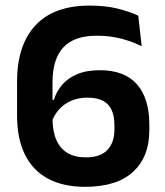

<svg xmlns="http://www.w3.org/2000/svg" viewBox="-20 -672 606 704"><path d="M291.5 13Q212 13 156.2 -16.8Q100.5 -46.5 71.5 -105Q42.5 -163.5 42.5 -249.5V-372.5Q42.5 -506 109.8 -578.8Q177 -651.5 308.5 -651.5Q368 -651.5 412.2 -640.2Q456.5 -629 487 -614.5L499.5 -502.5Q477.5 -513.5 452.8 -522Q428 -530.5 398.8 -535.8Q369.5 -541 333.5 -541Q252 -541 212.2 -498.2Q172.5 -455.5 172.5 -369V-241.5Q172.5 -192 186.2 -159.8Q200 -127.5 227.2 -111.2Q254.5 -95 294.5 -95Q348.5 -95 374 -122.5Q399.5 -150 399.5 -195.5V-214Q399.5 -245 390 -267.2Q380.5 -289.5 358.8 -301.8Q337 -314 300 -314Q268.5 -314 242.2 -303Q216 -292 197.2 -271.5Q178.5 -251 168.5 -222.5L156 -306H177.5Q187 -336.5 207.8 -361Q228.5 -385.5 262.8 -400Q297 -414.5 346 -414.5Q437 -414.5 482.2 -362.8Q527.5 -311 527.5 -216.5V-194Q527.5 -97 468 -42Q408.5 13 291.5 13Z"/></svg>

Font: Anek Telugu SemiBold
Style: Regular
Weight: 600
Designer: Omkar Bhoir (Telugu), Yesha Goshar (Latin)
Foundry: Ek Type
Version: Version 1.003